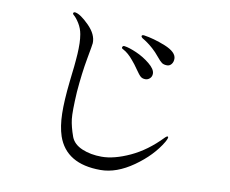

<svg xmlns="http://www.w3.org/2000/svg" viewBox="-82 -843 1163 970"><g transform="rotate(10 500.0 -358.0)"><path d="M504 -614Q527 -611 565 -594.5Q603 -578 635.5 -551.5Q668 -525 668 -502Q668 -487 658 -477.5Q648 -468 635 -468Q620 -468 610.5 -476Q601 -484 584 -509Q567 -534 552 -551Q526 -583 499 -597Q489 -601 492 -608Q495 -616 504 -614ZM591 -685Q640 -678 701 -654Q762 -629 762 -595Q762 -578 753 -567Q744 -556 731 -556Q714 -556 704 -563Q694 -570 677 -591Q660 -612 642 -628Q614 -653 586 -669Q577 -676 579 -681Q581 -686 591 -685ZM228 -739Q255 -735 299.5 -690.5Q344 -646 342 -601Q342 -595 328 -519Q314 -443 306 -345Q300 -243 304.5 -205Q309 -167 327 -117Q341 -81 385 -62.5Q429 -44 485 -44Q549 -44 630 -81.5Q711 -119 783 -194Q794 -205 798 -202Q804 -199 790 -174Q745 -98 659 -37.5Q573 23 491 23Q315 23 269 -110Q253 -158 251.5 -224Q250 -290 261 -389Q262 -400 265.5 -429.5Q269 -459 270 -468.5Q271 -478 273 -501.5Q275 -525 275.5 -534.5Q276 -544 276.5 -561.5Q277 -579 276.5 -589.5Q276 -600 275 -612.5Q274 -625 272 -635Q267 -664 251.5 -689Q236 -714 222 -725Q216 -731 219 -735.5Q222 -740 228 -739Z"/></g></svg>

Font: TsukuhouMincho
Style: Regular
Weight: 400
Designer: Iose
Foundry: Typographish
Version: Version 1.001; ttfautohint (v1.8.3)